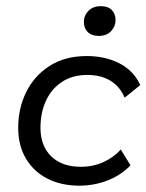

<svg xmlns="http://www.w3.org/2000/svg" viewBox="-20 -588 472 619"><path d="M236.3 10.6Q176.7 10.6 132.3 -12.4Q87.9 -35.4 63.3 -77.2Q38.7 -119 38.7 -175.8Q38.7 -239 64.6 -291.4Q90.5 -343.9 140.1 -375.6Q189.7 -407.3 259.7 -407.3Q320.2 -407.3 365.9 -383.3Q411.7 -359.3 432.1 -313.7L382 -273.2Q366 -309.9 335.5 -328.1Q304.9 -346.4 261.3 -346.4Q213.4 -346.4 179.5 -323.8Q145.5 -301.2 128 -262.8Q110.5 -224.4 110.5 -176Q110.5 -117.3 145.3 -83.8Q180.2 -50.3 239.8 -50.3Q281.4 -50.3 314.7 -66Q348 -81.6 369.4 -106L400.7 -55.2Q371.3 -23.8 327.6 -6.6Q283.9 10.6 236.3 10.6ZM298.6 -472.2Q275 -472.2 262.7 -485Q250.4 -497.9 250.4 -517.1Q250.4 -537.9 265.1 -553Q279.8 -568.1 305 -568.1Q328.6 -568.1 340.6 -555.6Q352.6 -543 352.6 -522.8Q352.6 -503.2 338.2 -487.7Q323.7 -472.2 298.6 -472.2Z"/></svg>

Font: Rokkitt SemiBold
Style: Italic
Weight: 600
Italic angle: -9°
Designer: Vernon Adams
Foundry: Vernon Adams
Version: Version 3.103